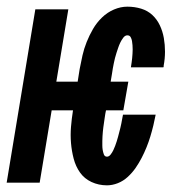

<svg xmlns="http://www.w3.org/2000/svg" viewBox="-36 -548 556 576"><path d="M285 8Q260 8 238.5 -2Q217 -12 204 -30.5Q191 -49 185 -72Q179 -95 177 -119Q175 -143 177 -167.5Q179 -192 183 -217H119L83 0H-16L70 -520H169L133 -303H197L203 -341Q207 -362 211.5 -382Q216 -402 224 -422Q232 -442 243 -461Q254 -480 270 -495.5Q286 -511 306 -519.5Q326 -528 346 -528Q368 -528 387.5 -522Q407 -516 421 -503Q435 -490 443.5 -472Q452 -454 455.5 -434Q459 -414 459 -393Q459 -372 455 -351Q455 -350 455 -348.5Q455 -347 454 -346H356Q357 -346 357 -347Q357 -348 357 -348Q358 -355 359 -361.5Q360 -368 360.5 -374Q361 -380 361.5 -386.5Q362 -393 362 -399.5Q362 -406 361.5 -412.5Q361 -419 360 -425Q359 -431 356 -436.5Q353 -442 346 -442Q339 -442 333.5 -434.5Q328 -427 324.5 -419.5Q321 -412 318.5 -404.5Q316 -397 313.5 -389.5Q311 -382 309 -374Q307 -366 305.5 -358.5Q304 -351 302.5 -343Q301 -335 300 -327L296 -303H349L334 -217H282L280 -207Q279 -201 278 -194Q277 -187 276 -180Q275 -173 274 -166Q273 -159 272.5 -152.5Q272 -146 271.5 -139Q271 -132 271 -125Q271 -118 271 -111.5Q271 -105 272 -98.5Q273 -92 275.5 -85Q278 -78 285 -78Q291 -78 296 -84.5Q301 -91 304 -97.5Q307 -104 309.5 -110.5Q312 -117 314 -123.5Q316 -130 318 -137Q320 -144 321.5 -150.5Q323 -157 325 -164Q327 -171 328 -177.5Q329 -184 330.5 -191Q332 -198 333 -204H431Q428 -188 424 -171.5Q420 -155 415 -138.5Q410 -122 403.5 -106Q397 -90 389 -74.5Q381 -59 371 -44.5Q361 -30 347.5 -17.5Q334 -5 317.5 1.5Q301 8 285 8Z"/></svg>

Font: Iosevka SS04 Semibold Oblique
Style: Regular
Weight: 600
Italic angle: -9°
Monospace: yes
Designer: Belleve Invis
Foundry: Belleve Invis
Version: Version 19.0.0; ttfautohint (v1.8.4)